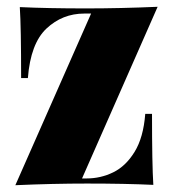

<svg xmlns="http://www.w3.org/2000/svg" viewBox="-20 -543 512 568"><path d="M236.3 -15.1Q277.8 -15.1 314.9 -33.2Q352.1 -51.3 378.2 -93.8Q404.3 -136.2 409.7 -206.1H429.7Q429.7 -56.2 433.6 3.9Q351.1 0 237.3 0Q136.7 0 25.4 4.9L249.5 -502.9H229.5Q164.6 -502.9 117.4 -458.5Q70.3 -414.1 62.5 -312H42.5Q42.5 -461.9 38.6 -522Q121.1 -518.1 234.4 -518.1Q335 -518.1 446.3 -522.9L222.7 -15.1Z"/></svg>

Font: TypoPRO Playfair Display
Style: Regular
Weight: 900
Designer: Claus Eggers Sørensen
Foundry: Claus Eggers Sørensen
Version: Version 1.004;PS 001.004;hotconv 1.0.70;makeotf.lib2.5.58329